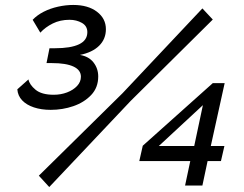

<svg xmlns="http://www.w3.org/2000/svg" viewBox="-20 -750 986 776"><path d="M185 -306Q147 -306 117 -316Q87 -326 69.5 -344.5Q52 -363 50 -389L95 -429Q99 -408 123.5 -387.5Q148 -367 197 -367Q226 -367 251 -376.5Q276 -386 291.5 -402.5Q307 -419 307 -440Q307 -467 277 -481Q247 -495 190 -495H168L180 -555H202Q266 -555 299.5 -571Q333 -587 333 -620Q333 -645 311 -657.5Q289 -670 261 -670Q223 -670 193 -655Q163 -640 143 -618L112 -670Q130 -689 156.5 -702.5Q183 -716 214.5 -723Q246 -730 276 -730Q336 -730 372 -702.5Q408 -675 408 -632Q408 -592 380.5 -565Q353 -538 303 -528Q339 -522 358 -497.5Q377 -473 377 -441Q377 -396 348.5 -366Q320 -336 276.5 -321Q233 -306 185 -306ZM137 -40 475 -373 798 -716 840 -671 508 -342 179 6ZM728 0 749 -99H543L557 -161L840 -414H888L832 -160H887L873 -99H819L798 0ZM622 -160H765L800 -325Z"/></svg>

Font: Raleway Thin SemiBold
Style: Italic
Weight: 600
Italic angle: -12°
Version: Version 4.026